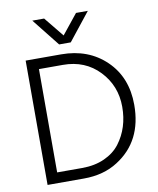

<svg xmlns="http://www.w3.org/2000/svg" viewBox="-94 -951 844 1025"><g transform="rotate(-10 327.5 -439.0)"><path d="M334 -728H271L152 -878H216L303 -771L389 -878H453ZM272 -617H142V-57H277Q346 -57 399 -81Q452 -105 483 -146Q545 -228 545 -342Q545 -456 468.5 -536.5Q392 -617 272 -617ZM277 0H80V-674H272Q420 -674 515 -582Q610 -490 610 -341Q610 -144 462 -50Q385 0 277 0Z"/></g></svg>

Font: Hind Mysuru Light
Style: Regular
Weight: 300
Designer: Manushi Parikh, Hitesh Malaviya
Foundry: Indian Type Foundry
Version: Version 0.703;PS 1.0;hotconv 1.0.86;makeotf.lib2.5.63406